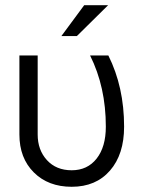

<svg xmlns="http://www.w3.org/2000/svg" viewBox="-20 -715 546 744"><path d="M257.8 8.8Q167 8.8 111.1 -46.9Q55.2 -102.5 55.2 -193.8V-500H126V-193.8Q126 -133.8 161.9 -94.5Q197.8 -55.2 257.8 -55.2Q318.8 -55.2 354.5 -100.6Q390.1 -146 390.1 -224.1Q390.1 -377.9 329.1 -500H399.9Q460.9 -377.9 460.9 -224.1Q460.9 -116.7 406.2 -54Q351.6 8.8 257.8 8.8ZM306.2 -694.8H398.9L277.8 -575.2H217.8Z"/></svg>

Font: LT Superior
Style: Regular
Weight: 400
Designer: Daniel Lyons
Foundry: LyonsType
Version: Version 1.000